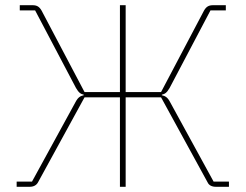

<svg xmlns="http://www.w3.org/2000/svg" viewBox="-20 -718 944 738"><path d="M44 -20H103L271 -327C280 -344 289 -349 302 -352V-354C290 -357 283 -361 272 -380L115 -678H56V-698H105C121 -698 131 -693 140 -677L305 -364H441V-698H463V-364H599L764 -677C773 -693 783 -698 799 -698H848V-678H789L632 -380C621 -361 614 -357 602 -354V-352C615 -349 624 -344 633 -327L801 -20H860V0H810C794 0 783 -6 778 -17L599 -344H463V0H441V-344H305L126 -17C120 -6 109 0 94 0H44Z"/></svg>

Font: Plexus Sans Thin
Style: Regular
Weight: 250
Version: Version 2.001;PS 002.001;hotconv 1.0.70;makeotf.lib2.5.58329